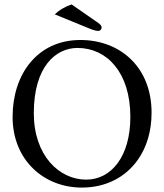

<svg xmlns="http://www.w3.org/2000/svg" viewBox="-20 -839 742 869"><path d="M666 -329C666 -536 523 -658 344 -658C150 -658 37 -504 37 -310C37 -113 180 10 350 10C461 10 549 -38 604 -116C644 -173 666 -245 666 -329ZM331 -622C463 -622 570 -512 570 -310C570 -131 484 -26 370 -26C248 -26 133 -135 133 -327C133 -537 232 -622 331 -622ZM304 -819C270 -807 246 -792 228 -774L382 -711C403 -702 417 -699 425 -699C433 -699 440 -706 440 -714C440 -721 436 -727 425 -735Z"/></svg>

Font: Libertinus Serif
Style: Regular
Weight: 400
Designer: Philipp H. Poll, Khaled Hosny
Foundry: Caleb Maclennan
Version: Version 7.050;RELEASE